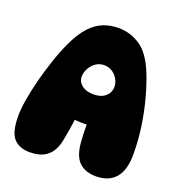

<svg xmlns="http://www.w3.org/2000/svg" viewBox="-134 -852 913 973"><g transform="rotate(20 322.5 -366.0)"><path d="M132 7Q75 7 45 -26.5Q15 -60 15 -147Q15 -184 23.5 -235.5Q32 -287 47 -345Q62 -403 81.5 -461.5Q101 -520 124 -570Q155 -637 189 -673.5Q223 -710 261 -724.5Q299 -739 341 -739Q406 -739 459.5 -703Q513 -667 550 -575Q571 -523 589.5 -455.5Q608 -388 619 -313Q630 -238 630 -163Q630 -75 593 -34Q556 7 489 7Q433 7 400 -23Q367 -53 360 -123Q356 -168 356 -216Q356 -264 360 -309L423 -234Q398 -226 360 -224Q322 -222 281.5 -226Q241 -230 206 -241L294 -307Q295 -258 289 -211Q283 -164 275 -126Q269 -82 252 -52.5Q235 -23 205.5 -8Q176 7 132 7ZM335 -379Q376 -379 399.5 -399.5Q423 -420 423 -452Q423 -466 417 -481Q411 -496 400 -508.5Q389 -521 373 -529Q357 -537 337 -537Q317 -537 301 -528.5Q285 -520 273.5 -506.5Q262 -493 255.5 -476.5Q249 -460 249 -444Q249 -416 272.5 -397.5Q296 -379 335 -379Z"/></g></svg>

Font: DynaPuff
Style: Bold
Weight: 700
Designer: Toshi Omagari, Jennifer Daniel
Foundry: Google Fonts
Version: Version 2.000